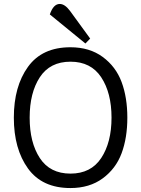

<svg xmlns="http://www.w3.org/2000/svg" viewBox="-20 -935 714 971"><path d="M336 -696Q433 -696 499.5 -647Q566 -598 595 -520Q624 -442 624 -340Q624 -238 595 -160Q566 -82 499.5 -33Q433 16 336 16Q193 16 121.5 -83Q50 -182 50 -340Q50 -498 121.5 -597Q193 -696 336 -696ZM181.5 -544.5Q130 -466 130 -340Q130 -214 181.5 -135.5Q233 -57 336.5 -57Q440 -57 492 -136Q544 -215 544 -340Q544 -465 492 -544Q440 -623 336.5 -623Q233 -623 181.5 -544.5ZM282 -915Q308 -915 334 -880L436 -740L412 -715L232 -862Q250 -915 282 -915Z"/></svg>

Font: Imprima
Style: Regular
Weight: 400
Version: Version 1.001